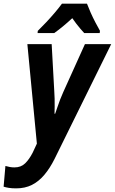

<svg xmlns="http://www.w3.org/2000/svg" viewBox="-92 -786 626 1046"><path d="M-3.9 240.2Q-27.3 240.2 -43.7 237.5Q-60.1 234.9 -72.3 231L-62.5 118.2Q-50.3 121.6 -38.3 123.8Q-26.4 126 -13.2 126Q22.5 126 44.9 104Q67.4 82 85.9 45.9L108.9 -3.4L57.1 -545.4H189.5L203.6 -290.5Q205.1 -271 205.6 -249.3Q206.1 -227.5 205.8 -206.3Q205.6 -185.1 205.1 -166.5H208.5Q214.8 -184.1 221.4 -203.9Q228 -223.6 235.8 -244.1Q243.7 -264.6 252.4 -283.7L370.6 -545.4H513.7L205.1 80.1Q179.7 130.9 149.4 166.7Q119.1 202.6 81.8 221.4Q44.4 240.2 -3.9 240.2ZM112.8 -606 113.8 -617.7Q135.3 -638.7 159.2 -664.1Q183.1 -689.5 205.8 -716.1Q228.5 -742.7 245.6 -766.1H381.8Q389.6 -745.1 401.6 -718Q413.6 -690.9 427.5 -664.3Q441.4 -637.7 452.6 -618.2L451.2 -606H366.7Q356.9 -616.7 345.7 -629.6Q334.5 -642.6 323.2 -657.5Q312 -672.4 301.8 -687Q275.4 -662.6 251.2 -642.6Q227.1 -622.6 203.6 -606Z"/></svg>

Font: Open Sans SemiCondensed
Style: Bold Italic
Weight: 700
Width: 4
Italic angle: -12°
Designer: Monotype Design Team
Foundry: Monotype Imaging Inc.
Version: Version 3.003